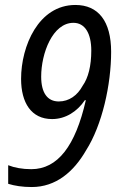

<svg xmlns="http://www.w3.org/2000/svg" viewBox="-20 -744 479 774"><path d="M108 10C205 10 277 -51 327 -138C392 -240 428 -403 428 -535C428 -659 376 -724 284 -724C135 -724 65 -558 65 -426C65 -330 106 -264 190 -264C244 -264 291 -294 322 -340H326C284 -156 213 -62 106 -62C70 -62 38 -68 13 -78V-3C39 5 70 10 108 10ZM217 -335C171 -335 146 -370 146 -435C146 -529 192 -652 276 -652C322 -652 348 -610 348 -540C348 -479 336 -430 313 -398C292 -359 258 -335 217 -335Z"/></svg>

Font: Noto Sans Condensed
Style: Italic
Weight: 400
Width: 3
Italic angle: -12°
Designer: Monotype Design Team
Foundry: Monotype Imaging Inc.
Version: Version 2.013